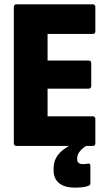

<svg xmlns="http://www.w3.org/2000/svg" viewBox="-20 -675 497 888"><path d="M56 0Q44 0 44 -13V-642Q44 -655 56 -655H409Q421 -655 421 -642V-531Q421 -518 409 -518H200V-395H390Q402 -395 402 -382V-279Q402 -265 390 -265H200V-137H409Q421 -137 421 -124V-13Q421 0 409 0ZM328 193Q280 193 254 172.5Q228 152 228 114V103Q228 55 267 22Q306 -11 376 -30L389 -15L388 -6Q363 8 350 24Q337 40 337 56V63Q337 73 344 78.5Q351 84 362 84Q367 84 373 83.5Q379 83 386 82Q398 79 398 92V172Q398 179 395.5 181Q393 183 388 185Q373 190 357 191.5Q341 193 328 193Z"/></svg>

Font: Sofia Sans Condensed Black
Style: Regular
Weight: 900
Designer: Botio Nikoltchev, Ani Petrova
Foundry: lettersoup
Version: Version 4.101